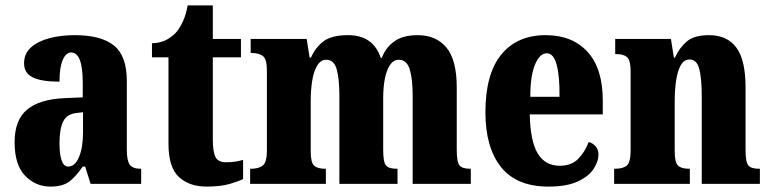

<svg xmlns="http://www.w3.org/2000/svg" viewBox="-20 -680 2850 710"><path d="M166 10Q112 10 73 -30Q34 -70 34 -154Q34 -236 80 -274.5Q126 -313 218 -317L286 -320V-374Q286 -486 243 -486Q224 -486 212 -458.5Q200 -431 200 -378Q133 -378 101 -394Q69 -410 69 -446Q69 -482 95 -505Q121 -528 163.5 -539Q206 -550 257 -550Q353 -550 401 -512Q449 -474 449 -380V-126Q449 -86 460 -71Q471 -56 499 -56H502V0H315L295 -64H286Q258 -24 234 -7Q210 10 166 10ZM232 -64Q257 -64 272 -99Q287 -134 287 -191V-265L262 -262Q227 -258 213.5 -230.5Q200 -203 200 -150Q200 -109 208 -86.5Q216 -64 232 -64Z M744 10Q680 10 641.5 -25.5Q603 -61 603 -149V-468H542V-520Q577 -521 600.5 -535.5Q624 -550 636 -566Q647 -580 657.5 -603.5Q668 -627 674 -660H767V-536H871V-468H767V-163Q767 -120 776.5 -100Q786 -80 815 -80Q852 -80 879 -89V-18Q864 -10 830 0Q796 10 744 10Z M905 0V-56H909Q937 -56 952 -68Q967 -80 967 -124V-419Q967 -461 952.5 -472.5Q938 -484 910 -484H907V-536H1114L1125 -467H1130Q1146 -504 1176 -527Q1206 -550 1267 -550Q1360 -550 1388 -466H1392Q1406 -504 1438 -527Q1470 -550 1524 -550Q1593 -550 1631 -504Q1669 -458 1669 -357V-126Q1669 -80 1679.5 -68Q1690 -56 1718 -56H1721V0H1506V-325Q1506 -389 1495 -424Q1484 -459 1455 -459Q1435 -459 1422 -439.5Q1409 -420 1403 -388Q1397 -356 1397 -318V-126Q1397 -80 1407.5 -68Q1418 -56 1446 -56H1450V0H1235V-325Q1235 -389 1225 -424Q1215 -459 1186 -459Q1166 -459 1153 -437.5Q1140 -416 1134.5 -381.5Q1129 -347 1129 -306V-121Q1129 -79 1141.5 -67.5Q1154 -56 1182 -56H1185V0Z M2008 10Q1890 10 1832.5 -62.5Q1775 -135 1775 -265Q1775 -406 1833.5 -478Q1892 -550 1998 -550Q2096 -550 2152.5 -488.5Q2209 -427 2209 -308V-257H1939Q1941 -158 1968.5 -112.5Q1996 -67 2050 -67Q2093 -67 2118 -92.5Q2143 -118 2157 -155Q2172 -151 2182.5 -139Q2193 -127 2193 -109Q2193 -82 2174.5 -54.5Q2156 -27 2115.5 -8.5Q2075 10 2008 10ZM2049 -322Q2050 -398 2038.5 -440.5Q2027 -483 2002 -483Q1976 -483 1958.5 -441.5Q1941 -400 1941 -322Z M2251 0V-56H2255Q2284 -56 2298 -68Q2312 -80 2312 -124V-416Q2312 -457 2299 -468.5Q2286 -480 2259 -480H2255V-536H2461L2472 -467H2476Q2492 -503 2519.5 -526.5Q2547 -550 2602 -550Q2669 -550 2703 -504Q2737 -458 2737 -357V-126Q2737 -80 2747.5 -68Q2758 -56 2786 -56H2790V0H2575V-325Q2575 -389 2566 -424.5Q2557 -460 2530 -460Q2509 -460 2497 -438Q2485 -416 2480 -381Q2475 -346 2475 -306V-121Q2475 -79 2487.5 -67.5Q2500 -56 2528 -56H2531V0Z"/></svg>

Font: Noto Serif ExtraCondensed Black
Style: Regular
Weight: 900
Width: 2
Designer: Monotype Design Team
Foundry: Monotype Imaging Inc.
Version: Version 2.015; ttfautohint (v1.8.4.7-5d5b)